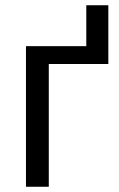

<svg xmlns="http://www.w3.org/2000/svg" viewBox="-20 -712 455 732"><path d="M393 -468H166V0H79V-536H309V-692H393Z"/></svg>

Font: Noto Sans Display
Style: Regular
Weight: 400
Designer: Monotype Design team
Foundry: Monotype Imaging Inc.
Version: Version 1.000